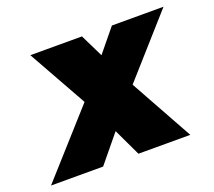

<svg xmlns="http://www.w3.org/2000/svg" viewBox="-124 -621 827 741"><g transform="rotate(-20 290.0 -250.0)"><path d="M200 -259 65 -500H277L323 -406L400 -500H612L397 -258L540 0H327L274 -112L182 0H-32Z"/></g></svg>

Font: Oak Sans Black
Style: Italic
Weight: 900
Italic angle: -9.5°
Foundry: Erik Kennedy, Walven
Version: Version 1.000